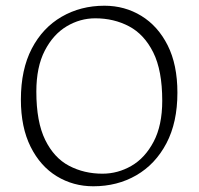

<svg xmlns="http://www.w3.org/2000/svg" viewBox="-20 -641 694 671"><path d="M306 10Q236 10 178.5 -25Q121 -60 87 -128Q53 -196 53 -293Q53 -398 91 -471Q129 -544 195.5 -582.5Q262 -621 345 -621Q416 -621 474 -585.5Q532 -550 566 -482.5Q600 -415 600 -317Q600 -213 561.5 -140Q523 -67 456.5 -28.5Q390 10 306 10ZM338 -34Q392 -34 439.5 -61.5Q487 -89 517 -146Q547 -203 547 -289Q547 -395 515.5 -458Q484 -521 431 -549Q378 -577 313 -577Q260 -577 213 -549Q166 -521 136.5 -464Q107 -407 107 -321Q107 -215 138 -152Q169 -89 221.5 -61.5Q274 -34 338 -34Z"/></svg>

Font: Ancizar Sans Thin
Style: Regular
Weight: 100
Designer: Cesar Puertas, Viviana Monsalve, Julian Moncada, Julian Prieto, Jose Castro, Mariel Hernandez, Felipe Aragon, Sara Alarc
Version: Version 8.100